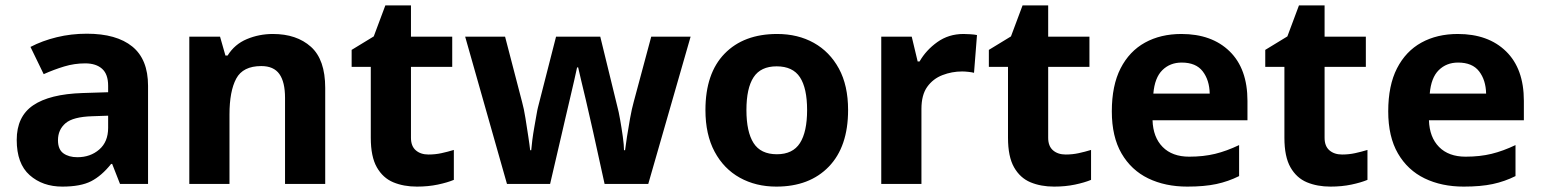

<svg xmlns="http://www.w3.org/2000/svg" viewBox="-20 -682 5714 712"><path d="M302 -557Q412 -557 470.5 -509.5Q529 -462 529 -364V0H425L396 -74H392Q357 -30 318 -10Q279 10 211 10Q138 10 90 -32.5Q42 -75 42 -163Q42 -250 103 -291.5Q164 -333 286 -337L381 -340V-364Q381 -407 358.5 -427Q336 -447 296 -447Q256 -447 218 -435.5Q180 -424 142 -407L93 -508Q137 -531 190.5 -544Q244 -557 302 -557ZM323 -251Q251 -249 223 -225Q195 -201 195 -162Q195 -128 215 -113.5Q235 -99 267 -99Q315 -99 348 -127.5Q381 -156 381 -208V-253Z M992 -556Q1080 -556 1133 -508.5Q1186 -461 1186 -356V0H1037V-319Q1037 -378 1016 -407.5Q995 -437 949 -437Q881 -437 856 -390.5Q831 -344 831 -257V0H682V-546H796L816 -476H824Q850 -518 895.5 -537Q941 -556 992 -556Z M1569 -109Q1594 -109 1617 -114Q1640 -119 1663 -126V-15Q1639 -5 1603.5 2.5Q1568 10 1526 10Q1477 10 1438.5 -6Q1400 -22 1377.5 -61.5Q1355 -101 1355 -171V-434H1284V-497L1366 -547L1409 -662H1504V-546H1657V-434H1504V-171Q1504 -140 1522 -124.5Q1540 -109 1569 -109Z M2180 -191Q2176 -208 2168.5 -241.5Q2161 -275 2152 -313.5Q2143 -352 2135 -384.5Q2127 -417 2124 -432H2120Q2117 -417 2109.5 -384.5Q2102 -352 2093 -313.5Q2084 -275 2076 -241Q2068 -207 2064 -189L2020 0H1860L1705 -546H1853L1916 -304Q1923 -279 1928.5 -244Q1934 -209 1939 -176.5Q1944 -144 1946 -125H1950Q1951 -139 1954 -162.5Q1957 -186 1961.5 -211Q1966 -236 1969.5 -256.5Q1973 -277 1975 -284L2042 -546H2206L2270 -284Q2274 -270 2279.5 -239Q2285 -208 2289.5 -176Q2294 -144 2294 -125H2298Q2300 -142 2305 -174.5Q2310 -207 2316.5 -243Q2323 -279 2330 -304L2395 -546H2541L2384 0H2222Z M3125 -274Q3125 -138 3053.5 -64Q2982 10 2859 10Q2783 10 2723.5 -23Q2664 -56 2630 -119.5Q2596 -183 2596 -274Q2596 -410 2667 -483Q2738 -556 2862 -556Q2939 -556 2998 -523Q3057 -490 3091 -427.5Q3125 -365 3125 -274ZM2748 -274Q2748 -193 2774.5 -151.5Q2801 -110 2861 -110Q2920 -110 2946.5 -151.5Q2973 -193 2973 -274Q2973 -355 2946.5 -395.5Q2920 -436 2860 -436Q2801 -436 2774.5 -395.5Q2748 -355 2748 -274Z M3553 -556Q3564 -556 3579 -555Q3594 -554 3603 -552L3592 -412Q3585 -414 3571.5 -415.5Q3558 -417 3548 -417Q3510 -417 3475 -403.5Q3440 -390 3418.5 -360Q3397 -330 3397 -278V0H3248V-546H3361L3383 -454H3390Q3414 -496 3456 -526Q3498 -556 3553 -556Z M3932 -109Q3957 -109 3980 -114Q4003 -119 4026 -126V-15Q4002 -5 3966.5 2.5Q3931 10 3889 10Q3840 10 3801.5 -6Q3763 -22 3740.5 -61.5Q3718 -101 3718 -171V-434H3647V-497L3729 -547L3772 -662H3867V-546H4020V-434H3867V-171Q3867 -140 3885 -124.5Q3903 -109 3932 -109Z M4361 -556Q4474 -556 4540 -491.5Q4606 -427 4606 -308V-236H4254Q4256 -173 4291.5 -137Q4327 -101 4390 -101Q4443 -101 4486 -111.5Q4529 -122 4575 -144V-29Q4535 -9 4490.5 0.5Q4446 10 4383 10Q4301 10 4238 -20.5Q4175 -51 4139 -113Q4103 -175 4103 -269Q4103 -365 4135.5 -428.5Q4168 -492 4226 -524Q4284 -556 4361 -556ZM4362 -450Q4319 -450 4290.5 -422Q4262 -394 4257 -335H4466Q4465 -385 4440 -417.5Q4415 -450 4362 -450Z M4957 -109Q4982 -109 5005 -114Q5028 -119 5051 -126V-15Q5027 -5 4991.5 2.5Q4956 10 4914 10Q4865 10 4826.5 -6Q4788 -22 4765.5 -61.5Q4743 -101 4743 -171V-434H4672V-497L4754 -547L4797 -662H4892V-546H5045V-434H4892V-171Q4892 -140 4910 -124.5Q4928 -109 4957 -109Z M5386 -556Q5499 -556 5565 -491.5Q5631 -427 5631 -308V-236H5279Q5281 -173 5316.5 -137Q5352 -101 5415 -101Q5468 -101 5511 -111.5Q5554 -122 5600 -144V-29Q5560 -9 5515.5 0.5Q5471 10 5408 10Q5326 10 5263 -20.5Q5200 -51 5164 -113Q5128 -175 5128 -269Q5128 -365 5160.5 -428.5Q5193 -492 5251 -524Q5309 -556 5386 -556ZM5387 -450Q5344 -450 5315.5 -422Q5287 -394 5282 -335H5491Q5490 -385 5465 -417.5Q5440 -450 5387 -450Z"/></svg>

Font: Noto Sans Devanagari UI
Style: Bold
Weight: 700
Designer: Jelle Bosma - Monotype Design Team
Foundry: Monotype Imaging Inc.
Version: Version 2.004; ttfautohint (v1.8.4.7-5d5b)